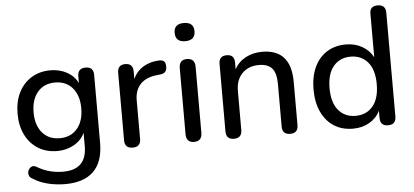

<svg xmlns="http://www.w3.org/2000/svg" viewBox="-56 -835 2475 1147"><g transform="rotate(-5 1181.0 -261.5)"><path d="M283 -87Q349 -87 387.5 -132Q426 -177 426 -254Q426 -331 387.5 -376Q349 -421 283 -421Q217 -421 178.5 -376Q140 -331 140 -254Q140 -177 178.5 -132Q217 -87 283 -87ZM292 189Q239 189 189 177Q139 165 101 140Q83 132 78.5 117.5Q74 103 80 89Q86 75 98 68.5Q110 62 125 69Q169 95 207.5 104.5Q246 114 286 114Q427 114 427 -27V-107Q407 -63 362 -37.5Q317 -12 262 -12Q196 -12 147 -42.5Q98 -73 71 -127.5Q44 -182 44 -254Q44 -327 71 -381Q98 -435 147 -465.5Q196 -496 262 -496Q317 -496 360.5 -472Q404 -448 425 -405V-446Q425 -494 473 -494Q520 -494 520 -446V-39Q520 75 462 132Q404 189 292 189Z M712 7Q664 7 664 -41V-446Q664 -494 711 -494Q757 -494 757 -446V-400Q777 -446 819.5 -471.5Q862 -497 917 -498Q934 -498 943.5 -489.5Q953 -481 953 -459Q954 -439 944.5 -427.5Q935 -416 912 -414L896 -412Q830 -406 795 -370Q760 -334 760 -272V-41Q760 7 712 7Z M1080 5Q1033 5 1033 -46V-441Q1033 -492 1080 -492Q1128 -492 1128 -441V-46Q1128 5 1080 5ZM1080 -599Q1021 -599 1021 -654Q1021 -708 1080 -708Q1140 -708 1140 -654Q1140 -599 1080 -599Z M1319 7Q1272 7 1272 -41V-446Q1272 -494 1319 -494Q1365 -494 1365 -446V-406Q1389 -450 1433 -473Q1477 -496 1531 -496Q1704 -496 1704 -301V-41Q1704 7 1656 7Q1609 7 1609 -41V-296Q1609 -361 1584 -390Q1559 -419 1505 -419Q1442 -419 1404.5 -380Q1367 -341 1367 -276V-41Q1367 7 1319 7Z M2055 -66Q2120 -66 2158.5 -111.5Q2197 -157 2197 -244Q2197 -330 2158.5 -375.5Q2120 -421 2055 -421Q1991 -421 1952.5 -375.5Q1914 -330 1914 -244Q1914 -157 1952.5 -111.5Q1991 -66 2055 -66ZM2033 9Q1968 9 1920 -21.5Q1872 -52 1845 -109Q1818 -166 1818 -244Q1818 -322 1844.5 -378.5Q1871 -435 1919.5 -465.5Q1968 -496 2033 -496Q2088 -496 2131 -471.5Q2174 -447 2196 -405V-664Q2194 -712 2243 -712Q2291 -712 2291 -664V-41Q2291 7 2243 7Q2196 7 2196 -41V-84Q2175 -41 2132 -16Q2089 9 2033 9Z"/></g></svg>

Font: Chiron GoRound TC
Style: Regular
Weight: 400
Designer: Ryoko NISHIZUKA 西塚涼子 (kana, bopomofo & ideographs); Paul D. Hunt (Latin, Greek & Cyrillic); Sandoll Communications 산돌커뮤니
Foundry: Adobe
Version: Version 1.000;hotconv 1.1.1;makeotfexe 2.6.0